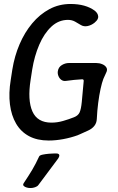

<svg xmlns="http://www.w3.org/2000/svg" viewBox="-20 -697 596 966"><path d="M225 10Q167 10 126 -12Q85 -34 61 -75Q37 -116 30 -172Q23 -228 34 -295L42 -347Q53 -415 78.5 -474.5Q104 -534 142 -579.5Q180 -625 228.5 -651Q277 -677 335 -677Q411 -677 457 -643Q472 -631 474 -615.5Q476 -600 458 -585L456 -583Q440 -570 421 -566Q402 -562 387 -571Q374 -579 358 -588Q342 -597 322 -597Q275 -597 238.5 -563Q202 -529 177.5 -472Q153 -415 142 -347L134 -295Q118 -193 143 -136.5Q168 -80 239 -80Q268 -80 297.5 -88.5Q327 -97 352 -107Q373 -115 380.5 -131.5Q388 -148 391.5 -184.5Q395 -221 401 -288Q402 -293 399.5 -296Q397 -299 392 -298Q373 -297 353 -295Q333 -293 312 -290Q299 -288 289 -295Q279 -302 274 -314.5Q269 -327 271 -339Q274 -359 291 -369.5Q308 -380 327 -380H464Q480 -380 494.5 -374Q509 -368 515.5 -357Q522 -346 514 -331L500 -300Q493 -282 486 -250Q479 -218 474 -179Q469 -140 467 -98Q466 -78 454.5 -63.5Q443 -49 423 -40L381 -21Q378 -20 376 -19Q374 -18 372 -17Q336 -4 298 3Q260 10 225 10ZM173 234Q168 241 156.5 245Q145 249 135 249H131Q124 249 114.5 246.5Q105 244 99.5 238.5Q94 233 99 225Q125 186 142 157.5Q159 129 177 90Q180 84 194.5 81Q209 78 226.5 76.5Q244 75 255 75H262Q271 75 275 78Q279 81 278.5 86.5Q278 92 273 100Q244 138 223 167Q202 196 173 234Z"/></svg>

Font: Winky Sans
Style: Italic
Weight: 400
Italic angle: -8.97852°
Designer: Simon Atzbach
Foundry: typofactur
Version: Version 1.205